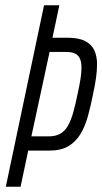

<svg xmlns="http://www.w3.org/2000/svg" viewBox="-20 -708 388 728"><path d="M2 0 147 -688H205L179 -565H235Q279 -565 303.5 -552Q328 -539 338 -516.5Q348 -494 348 -465Q348 -440 344 -412Q340 -384 333 -352Q324 -306 313 -266.5Q302 -227 284 -198Q266 -169 238 -153Q210 -137 167 -137H87L58 0ZM99 -191H165Q191 -191 208.5 -201Q226 -211 237.5 -231Q249 -251 257.5 -281Q266 -311 274 -351Q281 -382 285 -407.5Q289 -433 289 -451Q289 -471 283.5 -484.5Q278 -498 265.5 -504.5Q253 -511 231 -511H168Z"/></svg>

Font: Saira UltraCondensed
Style: Italic
Weight: 400
Width: 1
Italic angle: -12°
Designer: Hector Gatti with collaboration of the Omnibus-Type team
Foundry: Omnibus-Type
Version: Version 1.101